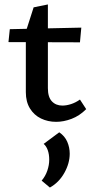

<svg xmlns="http://www.w3.org/2000/svg" viewBox="-20 -540 422 862"><path d="M232 7Q195 7 164 -8Q133 -23 114.5 -53Q96 -83 96 -126V-398L131 -507L195 -520V-144Q195 -104 213 -85Q231 -66 260 -66Q278 -66 298.5 -72.5Q319 -79 339 -93L367 -50Q337 -20 301.5 -6.5Q266 7 232 7ZM339 -350 18 -351 24 -409 345 -416ZM204 302 167 271Q184 251 192.5 226Q201 201 201 177Q201 153 194.5 134.5Q188 116 176 106L246 54Q271 71 282 96.5Q293 122 293 150Q293 193 269 236Q245 279 204 302Z"/></svg>

Font: Ysabeau Infant SemiBold
Style: Regular
Weight: 600
Designer: Christian Thalmann (Catharsis Fonts)
Version: Version 2.002; featfreeze: ss01,ss02,lnum